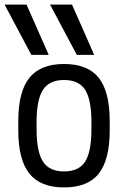

<svg xmlns="http://www.w3.org/2000/svg" viewBox="-30 -810 550 840"><path d="M107 -570 -10 -790H86L183 -570ZM306 -570 189 -790H285L382 -570ZM250 10Q147 10 98.5 -50.5Q50 -111 50 -240V-280Q50 -409 98.5 -469.5Q147 -530 250 -530Q354 -530 402 -469.5Q450 -409 450 -280V-240Q450 -111 402 -50.5Q354 10 250 10ZM250 -60Q315 -60 342.5 -103Q370 -146 370 -245V-275Q370 -374 342.5 -417Q315 -460 250 -460Q186 -460 158 -417Q130 -374 130 -275V-245Q130 -146 158 -103Q186 -60 250 -60Z"/></svg>

Font: M PLUS Code Latin
Style: Regular
Weight: 400
Designer: Coji Morishita
Foundry: UNDERFOREST DESIGN
Version: Version 1.002; ttfautohint (v1.8.3)